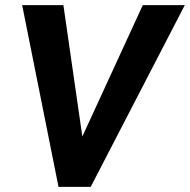

<svg xmlns="http://www.w3.org/2000/svg" viewBox="-20 -725 737 745"><path d="M207 0 66 -705H226L300 -192H298L534 -705H697L332 0Z"/></svg>

Font: Nunito Sans 7pt Condensed ExtraBold
Style: Italic
Weight: 800
Width: 3
Italic angle: -9°
Designer: Vernon Adams
Foundry: Vernon Adams
Version: Version 3.101;gftools[0.9.27]